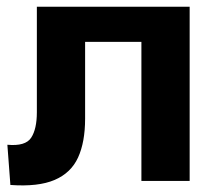

<svg xmlns="http://www.w3.org/2000/svg" viewBox="-20 -540 642 573"><path d="M11 12 2 -108Q56 -103 73 -129Q90 -155 90 -205V-520H546V0H402V-415H234V-186Q234 -116 213 -70Q192 -24 143 -3Q94 18 11 12Z"/></svg>

Font: Murecho SemiBold
Style: Regular
Weight: 600
Designer: Neil Summerour
Foundry: Positype
Version: Version 1.010; ttfautohint (v1.8.3)